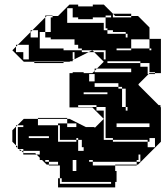

<svg xmlns="http://www.w3.org/2000/svg" viewBox="-20 -720 724 840"><path d="M474 -660V-644H554V-650H484ZM386 -636H322V-644H298V-684H274V-620H434V-588H450V-572H530V-556H538V-572H530V-580H474V-588H450V-596H442V-644H466V-652H442V-644H386ZM554 -500V-508H490V-500ZM530 -236H538V-252H530V-332H514V-340H498V-356H394V-396H370V-364H394V-340H498V-332H514V-252H530ZM450 -316H346V-308H450ZM634 -180H490V-164H634ZM194 -124H106V-116H194ZM658 -108V-116H634V-108ZM322 -60H346V-76H338V-108H322V-116H314V-108H322ZM634 -100H626V-108H474V-116H442V-252H402V-260H322V-252H402V-236H434V-108H474V-100H626V-76H658V-108H634ZM134 -50 140 -44H154V-60H82V-68H66L74 -60H82V-52L84 -50ZM298 -20V28H314V-20ZM234 0V-12H194V-20H178V-12H194V0ZM314 -100V-108H242V-172H234V-180H274V-164H314V-180H274V-200H146V-204H274V-200H284L356 -164H394V-160L434 -200L384 -250H284V-400H298V-404H346V-400H384L394 -410V-420H404L394 -410V-404H554V-420H404L434 -450L392 -492H368L384 -500L392 -492H434V-460H442V-500H338V-508H322V-524H306V-548H202V-556H178V-580H154V-508H258V-500H338V-492H368L306 -461V-460H304L306 -461V-492H298V-460H304L298 -457V-452H288L284 -450H258V-452H130V-450H258V-444H130V-450H84L34 -500L50 -516V-524H58L50 -516V-492H82V-460H106V-524H58L114 -580V-588H122L114 -580V-556H146V-588H122L178 -644V-652H210V-650H184L178 -644V-580H202V-644H210V-650H234L284 -700H322V-692H386V-700H434L474 -660H554V-650H584L634 -600V-550H684V-400H658V-396H630L634 -400H658V-404H634V-444H594V-452H450V-444H594V-428H626V-396H630L586 -352V-348L674 -260H682V-252L684 -250V-100L584 0H578V4H484V0H578V-12H386V-20H370V-12H386V4H484V28H490V76H484V100H234V60H242V84H466V76H250V60H242V4H194V0H184L164 -20H154V-30L140 -44H82V-52L74 -60H66V-68H58V-76H50V-84L34 -100V-150L50 -166V-172H56L50 -166V-84L58 -76V-164H82V-172H56L84 -200H146V-172H234V-100ZM634 -500H642V-508H634V-548H554V-508H634ZM586 -20H578V-12H594V-44H586Z"/></svg>

Font: Rubik Broken Fax
Style: Regular
Weight: 400
Designer: Hubert and Fischer, NaN
Foundry: Hubert and Fischer, NaN
Version: Version 2.201